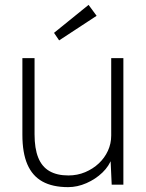

<svg xmlns="http://www.w3.org/2000/svg" viewBox="-20 -759 600 789"><path d="M72 -205V-520H122V-207Q122 -149 137 -111.5Q152 -74 183 -56Q214 -38 261 -38Q298 -38 330 -51.5Q362 -65 386 -87.5Q410 -110 423.5 -139.5Q437 -169 437 -202V-520H487V0H439L434 -110H440Q429 -77 401 -50Q373 -23 335.5 -6.5Q298 10 260 10Q196 10 154.5 -13Q113 -36 92.5 -83.5Q72 -131 72 -205ZM223 -593 202 -624 344 -739 377 -694Z"/></svg>

Font: Mach ExtraLight
Style: Regular
Weight: 250
Version: Version 1.002